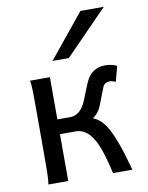

<svg xmlns="http://www.w3.org/2000/svg" viewBox="-87 -844 701 907"><g transform="rotate(-10 263.5 -390.5)"><path d="M166 -295.4H227.1Q235.4 -295.4 244.6 -297.6Q253.9 -299.8 263.2 -305.7Q272.5 -311.5 281.2 -321.3Q290 -331.1 297.9 -346.7Q304.2 -359.4 311 -377L324.7 -412.1Q331.5 -429.7 338.9 -445.6Q346.2 -461.4 354 -471.2Q368.2 -489.3 387.7 -498.5Q407.2 -507.8 434.6 -507.8Q448.7 -507.8 462.9 -504.4Q477.1 -501 488.3 -495.6L468.8 -422.4Q462.9 -424.8 455.3 -427.2Q447.8 -429.7 439.5 -429.7Q430.2 -429.7 421.1 -425Q412.1 -420.4 407.7 -410.2Q400.9 -394.5 392.1 -371.1Q383.3 -347.7 373.5 -322.3Q366.7 -305.7 356.2 -293Q345.7 -280.3 332 -271Q347.2 -266.6 362.5 -253.7Q377.9 -240.7 390.6 -222.2Q403.8 -202.1 415.3 -176.3Q426.8 -150.4 437 -121.3Q447.3 -92.3 456.3 -61.3Q465.3 -30.3 473.6 0H380.9Q372.1 -38.6 363.8 -68.6Q355.5 -98.6 346.7 -122.1Q337.9 -145.5 328.4 -162.6Q318.8 -179.7 307.6 -192.9Q295.4 -207 278.6 -215.8Q261.7 -224.6 241.7 -224.6H166V0H70.8Q74.7 -20.5 75.2 -59.3Q75.7 -98.1 75.7 -148.9V-349.1Q75.7 -399.9 75.2 -438.7Q74.7 -477.5 70.8 -498H166ZM474.6 -781.2 269.5 -571.3H191.4L362.3 -781.2Z"/></g></svg>

Font: Andika FrenchTight
Style: Regular
Weight: 400
Designer: Victor Gaultney, Annie Olsen, Julie Remington, Don Collingsworth, Eric Hays, Becca Hirsbrunner
Foundry: SIL International
Version: Version 5.000 ; Dig1 Dig4Opn Dig7 LnSpcTght